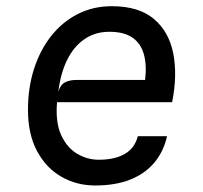

<svg xmlns="http://www.w3.org/2000/svg" viewBox="-20 -576 640 604"><path d="M279 7.5Q221.5 7.5 173.5 -19.8Q125.5 -47 96.8 -100.2Q68 -153.5 68 -230.5Q68 -300 87 -359.2Q106 -418.5 141 -462.8Q176 -507 224.5 -531.8Q273 -556.5 331.5 -556.5Q416.5 -556.5 464 -516.5Q511.5 -476.5 525 -408.2Q538.5 -340 521.5 -254.5H159.5Q154 -191.5 172.2 -151.5Q190.5 -111.5 222.5 -92.5Q254.5 -73.5 290.5 -73.5Q341 -73.5 372.5 -91.8Q404 -110 413.5 -147.5H505.5Q495 -100 466 -65Q437 -30 390.2 -11.2Q343.5 7.5 279 7.5ZM163.5 -287.5Q170 -309.5 184.5 -317Q199 -324.5 221 -324.5H436.5Q442 -371.5 432.5 -405.5Q423 -439.5 396.5 -457.8Q370 -476 324 -476Q278.5 -476 244.8 -452.2Q211 -428.5 190.5 -386Q170 -343.5 163.5 -287.5Z"/></svg>

Font: Spline Sans Mono
Style: Italic
Weight: 400
Italic angle: -4°
Monospace: yes
Designer: Eben Sorkin, Mirko Velimirovic
Foundry: Sorkin Type
Version: Version 1.004